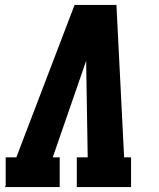

<svg xmlns="http://www.w3.org/2000/svg" viewBox="-20 -755 640 775"><path d="M0 0 3 -7V-120H46L281 -735H450L481 -120H509V0H290V-120H334L328 -490Q328 -495 328 -500Q328 -505 328 -510Q326 -505 324.5 -500Q323 -495 321 -490L193 -120H221V0Z"/></svg>

Font: Iosevka Slab Heavy Extended
Style: Italic
Weight: 900
Width: 7
Italic angle: -9°
Monospace: yes
Designer: Belleve Invis
Foundry: Belleve Invis
Version: Version 11.1.0; ttfautohint (v1.8.3)